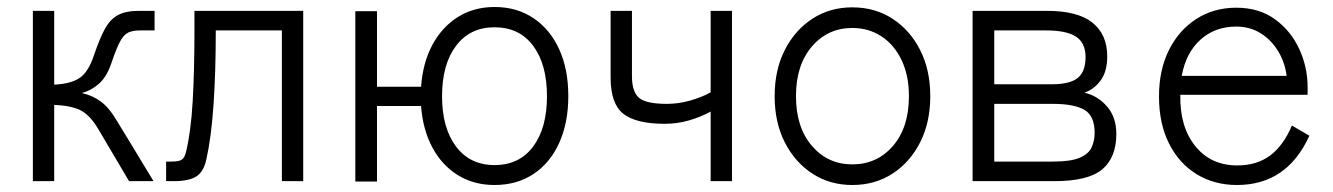

<svg xmlns="http://www.w3.org/2000/svg" viewBox="-20 -518 3811 549"><path d="M74 0V-487H135V-276Q182 -278 207.5 -295Q233 -312 249 -361Q265 -408 280 -435.5Q295 -463 317.5 -475Q340 -487 377 -487H422V-431H380Q361 -431 348 -425.5Q335 -420 324.5 -401.5Q314 -383 300 -342Q287 -301 265 -280.5Q243 -260 214 -252Q245 -245 268.5 -227.5Q292 -210 312 -176Q340 -131 358.5 -100Q377 -69 391 -46Q405 -23 419 0H349L261 -149Q238 -188 211.5 -202Q185 -216 135 -218V0Z M455 0V-56H469Q492 -56 500 -61.5Q508 -67 512 -84Q526 -142 531 -229Q536 -316 536 -431V-487H847V0H786V-431H597Q597 -312 590.5 -218Q584 -124 570 -62Q562 -26 540.5 -13Q519 0 477 0Z M1394 11Q1335 11 1289.5 -17Q1244 -45 1216.5 -96Q1189 -147 1184 -215H1058V1H996V-486H1058V-270H1184Q1189 -339 1216.5 -390Q1244 -441 1289.5 -469.5Q1335 -498 1394 -498Q1458 -498 1505.5 -466Q1553 -434 1579 -377Q1605 -320 1605 -243Q1605 -167 1579 -109.5Q1553 -52 1505.5 -20.5Q1458 11 1394 11ZM1394 -46Q1465 -46 1504.5 -99Q1544 -152 1544 -243Q1544 -334 1504.5 -387Q1465 -440 1394 -440Q1324 -440 1284 -387Q1244 -334 1244 -243Q1244 -152 1284 -99Q1324 -46 1394 -46Z M2012 0V-199Q1983 -183 1949.5 -173.5Q1916 -164 1881 -164Q1799 -164 1762.5 -192.5Q1726 -221 1726 -296V-487H1787V-300Q1787 -256 1807 -238.5Q1827 -221 1887 -221Q1920 -221 1953.5 -230.5Q1987 -240 2012 -254V-487H2073V0Z M2417 11Q2353 11 2303 -21.5Q2253 -54 2224 -111Q2195 -168 2195 -243Q2195 -318 2224 -375Q2253 -432 2303 -464.5Q2353 -497 2417 -497Q2482 -497 2532 -464.5Q2582 -432 2611 -375Q2640 -318 2640 -243Q2640 -168 2611 -111Q2582 -54 2532 -21.5Q2482 11 2417 11ZM2417 -48Q2488 -48 2533.5 -101Q2579 -154 2579 -243Q2579 -302 2558 -346Q2537 -390 2500.5 -414Q2464 -438 2417 -438Q2347 -438 2301.5 -385Q2256 -332 2256 -243Q2256 -154 2301.5 -101Q2347 -48 2417 -48Z M2761 0V-487H2973Q3062 -487 3104 -453Q3146 -419 3146 -357Q3146 -314 3127.5 -288.5Q3109 -263 3081 -253Q3119 -244 3145.5 -213.5Q3172 -183 3172 -135Q3172 -68 3132 -34Q3092 0 2994 0ZM2823 -56H2991Q3042 -56 3067.5 -67Q3093 -78 3101.5 -97Q3110 -116 3110 -138Q3110 -187 3080.5 -204Q3051 -221 2991 -221H2823ZM2823 -277H2987Q3039 -277 3061.5 -295Q3084 -313 3084 -355Q3084 -395 3057 -413Q3030 -431 2971 -431H2823Z M3517 11Q3452 11 3401.5 -20Q3351 -51 3322.5 -108Q3294 -165 3294 -242Q3294 -318 3322.5 -375Q3351 -432 3401 -464Q3451 -496 3515 -496Q3580 -496 3625.5 -463Q3671 -430 3695 -378Q3719 -326 3719 -268V-247H3355Q3353 -156 3397.5 -100.5Q3442 -45 3518 -45Q3574 -45 3612 -73.5Q3650 -102 3674 -159L3724 -130Q3660 11 3517 11ZM3359 -301H3659Q3654 -340 3634.5 -372Q3615 -404 3584.5 -423Q3554 -442 3515 -442Q3454 -442 3412.5 -404.5Q3371 -367 3359 -301Z"/></svg>

Font: Zen Kaku Gothic Antique
Style: Regular
Weight: 400
Designer: Yoshimichi Ohira
Foundry: Positype
Version: Version 1.001